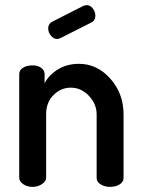

<svg xmlns="http://www.w3.org/2000/svg" viewBox="-20 -729 553 749"><path d="M55 -35V-440Q55 -455 69.5 -464.5Q84 -474 107 -474Q127 -474 140.5 -464.5Q154 -455 154 -440V-404Q170 -436 205.5 -458Q241 -480 288 -480Q359 -480 410.5 -422Q462 -364 462 -283V-35Q462 -19 446.5 -9.5Q431 0 409 0Q389 0 373 -9.5Q357 -19 357 -35V-283Q357 -323 327 -355Q297 -387 256 -387Q218 -387 189 -358.5Q160 -330 160 -283V-35Q160 -22 144 -11Q128 0 107 0Q85 0 70 -11Q55 -22 55 -35ZM168 -618Q168 -636 183 -644L307 -707Q315 -709 318 -709Q332 -709 342 -696Q352 -683 352 -668Q352 -648 336 -641L215 -580Q209 -577 203 -577Q189 -577 178.5 -590Q168 -603 168 -618Z"/></svg>

Font: TerminalDosisSemiBold
Style: Bold
Weight: 600
Designer: EdgarTolentino, PabloImpallari, IginoMarini
Foundry: EdgarTolentino, PabloImpallari, IginoMarini
Version: Version 1.006